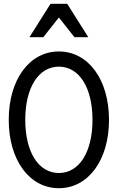

<svg xmlns="http://www.w3.org/2000/svg" viewBox="-20 -981 620 1011"><path d="M290 10C445 10 554 -138 554 -350C554 -562 445 -710 290 -710C135 -710 26 -562 26 -350C26 -138 135 10 290 10ZM290 -70C183 -70 113 -180 113 -350C113 -520 183 -630 290 -630C397 -630 467 -520 467 -350C467 -180 397 -70 290 -70ZM135 -785H208L290 -889L372 -785H445L334 -961H246Z"/></svg>

Font: CommitMono-dimboump
Style: Regular
Weight: 400
Monospace: yes
Designer: Eigil Nikolajsen
Foundry: Eigil Nikolajsen
Version: Version 1.143